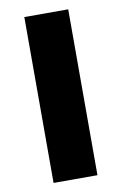

<svg xmlns="http://www.w3.org/2000/svg" viewBox="-77 -696 470 741"><g transform="rotate(-10 158.0 -325.0)"><path d="M72 0H244V-650H72Z"/></g></svg>

Font: Source Sans Pro Black
Style: Regular
Weight: 900
Designer: Paul D. Hunt
Foundry: Adobe Systems Incorporated
Version: Version 3.006;hotconv 1.0.111;makeotfexe 2.5.65597